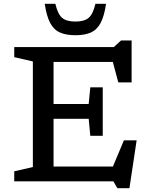

<svg xmlns="http://www.w3.org/2000/svg" viewBox="-20 -955 784 1011"><path d="M55 0V-53L153 -75.5V-631.5L55 -654V-707H579L617.5 -742H673V-521H603L574 -629H262V-407.5H447L455.5 -495H521V-240H455.5L447 -329.5H262V-78H574.5L632.5 -216H699.5L661.5 36H598L577 0ZM377 -841.5Q424 -841.5 447 -861.2Q470 -881 482.5 -935H538.5Q529 -870.5 510 -834.5Q491 -798.5 458.8 -784Q426.5 -769.5 377 -769.5Q328 -769.5 295.5 -784Q263 -798.5 244 -834.5Q225 -870.5 215.5 -935H271.5Q284 -881 307 -861.2Q330 -841.5 377 -841.5Z"/></svg>

Font: Newsreader 6pt
Style: Regular
Weight: 400
Designer: Hugues Gentile
Foundry: Production Type
Version: Version 1.003; ttfautohint (v1.8.3)